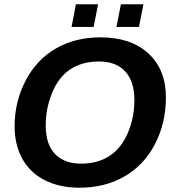

<svg xmlns="http://www.w3.org/2000/svg" viewBox="-20 -874 818 904"><path d="M453.1 -698.2Q596.2 -698.2 678.7 -622.3Q761.2 -546.4 761.2 -415.5Q761.2 -294.9 709.7 -195.6Q658.2 -96.2 565.9 -43.2Q473.6 9.8 355 9.8Q260.7 9.8 191.2 -25.4Q121.6 -60.5 85.2 -126.2Q48.8 -191.9 48.8 -279.8Q48.8 -394.5 100.3 -493.9Q151.9 -593.3 243.2 -645.8Q334.5 -698.2 453.1 -698.2ZM446.3 -584.5Q367.2 -584.5 311.5 -547.9Q255.9 -511.2 225.6 -437.5Q195.3 -363.8 195.3 -283.7Q195.3 -193.8 239.3 -148.7Q283.2 -103.5 361.8 -103.5Q440.4 -103.5 496.1 -140.1Q551.8 -176.8 582.3 -249Q612.8 -321.3 612.8 -403.8Q612.8 -489.7 570.1 -537.1Q527.3 -584.5 446.3 -584.5ZM528.3 -747.1 549.3 -854H655.3L634.3 -747.1ZM316.9 -747.1 337.4 -854H441.9L420.9 -747.1Z"/></svg>

Font: Liberation Sans
Style: Bold Italic
Weight: 700
Italic angle: -12°
Designer: Steve Matteson
Foundry: Ascender Corporation
Version: Version 2.1.5